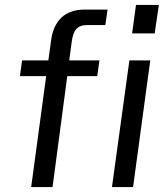

<svg xmlns="http://www.w3.org/2000/svg" viewBox="-20 -762 679 782"><path d="M627 -742H534L518 -626H610ZM385 -516H262L272 -591C278 -637 293 -660 335 -660H409L418 -723H325C244 -723 199 -678 188 -597L177 -516H70L61 -452H168L107 0H194L254 -452H376ZM592 -516H507L436 0H522Z"/></svg>

Font: United Sans
Style: Italic
Weight: 400
Italic angle: -8°
Designer: Pablo Impallari, Rodrigo Fuenzalida (Modified by Dan O. Williams)
Version: Version 1.000;PS 001.000;hotconv 1.0.88;makeotf.lib2.5.64775